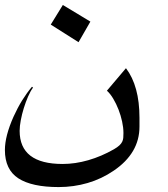

<svg xmlns="http://www.w3.org/2000/svg" viewBox="-20 -594 686 783"><path d="M348.6 -505.9 300.3 -421.9 187 -493.7 236.3 -573.7ZM548.8 -77.6Q548.8 -23.4 522.5 21.5Q496.1 66.4 444.3 101.6Q394.5 135.7 337.4 152.3Q280.3 168.9 219.2 168.9Q109.9 168.9 54.9 133.3Q0 97.7 0 17.6Q0 -39.1 35.2 -118.2Q51.8 -154.8 70.6 -185.1Q89.4 -215.3 110.4 -240.2L114.7 -236.8Q104 -222.2 94.2 -199.7Q84.5 -177.2 76.9 -152.6Q69.3 -127.9 64.7 -103.5Q60.1 -79.1 60.1 -60.5Q60.1 74.7 235.4 74.7Q286.6 74.7 340.1 59.3Q393.6 43.9 444.8 14.6Q459 6.3 466.8 -1Q474.6 -8.3 478.3 -15.9Q481.9 -23.4 482.7 -31.7Q483.4 -40 483.4 -50.3V-52.2Q483.4 -73.7 478 -98.4Q472.7 -123 463.4 -147Q454.1 -170.9 441.9 -191.4Q429.7 -211.9 416 -224.1L493.7 -315.9Q548.8 -243.2 548.8 -113.8Z"/></svg>

Font: XB Khoramshahr
Style: Regular
Weight: 400
Designer: Behnam
Foundry: Irmug
Version: Version 8.005 2009